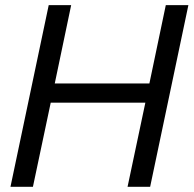

<svg xmlns="http://www.w3.org/2000/svg" viewBox="-20 -723 749 743"><path d="M20.5 0 168.5 -703.1H255.4L191.9 -399.9H558.1L621.6 -703.1H709L561 0H473.6L542.5 -325.7H176.3L107.4 0Z"/></svg>

Font: Schibsted Grotesk
Style: Italic
Weight: 400
Italic angle: -12°
Designer: Bakken & Baeck AS, Henrik Kongsvoll
Foundry: Schibsted ASA
Version: Version 1.100; ttfautohint (v1.8.4.7-5d5b);gftools[0.9.25]